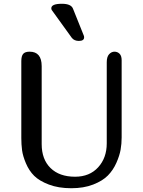

<svg xmlns="http://www.w3.org/2000/svg" viewBox="-20 -983 758 1018"><path d="M255 -929Q252 -933 252 -939Q252 -963 308 -963Q357 -963 367 -937L424 -795Q426 -791 426 -785Q426 -766 398 -766Q374 -766 361 -782ZM201 -219Q201 -138 248 -92Q295 -46 378 -46Q455 -46 500.5 -96Q546 -146 546 -223V-653Q546 -682 558.5 -695.5Q571 -709 587 -709Q603 -709 614 -698Q625 -687 625 -664V-254Q625 -221 619.5 -189.5Q614 -158 597 -119.5Q580 -81 552 -52.5Q524 -24 474 -4.5Q424 15 358 15Q290 15 239 -4.5Q188 -24 161 -51Q134 -78 117.5 -117Q101 -156 97 -186.5Q93 -217 93 -251V-659Q93 -686 103 -697.5Q113 -709 137 -709Q201 -709 201 -632Z"/></svg>

Font: Marmelad
Style: Regular
Weight: 400
Designer: Manvel Shmavonyan
Foundry: Cyreal
Version: Version 1.001;PS 001.001;hotconv 1.0.88;makeotf.lib2.5.64775